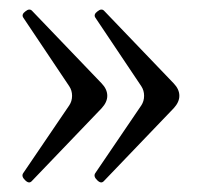

<svg xmlns="http://www.w3.org/2000/svg" viewBox="-20 -413 426 402"><path d="M32.7 -35.6Q23.9 -43.9 28.8 -50.8L125 -192.4Q130.9 -201.2 130.9 -212.4Q130.9 -223.6 125 -232.4L28.8 -376Q24.4 -382.8 33.2 -389.2Q41.5 -396 46.9 -390.6L192.9 -238.3Q204.6 -226.1 204.6 -212.4Q204.6 -199.2 192.9 -186.5L46.9 -34.2Q41 -27.3 32.7 -35.6ZM183.6 -35.6Q174.8 -43.9 179.7 -50.8L275.9 -192.4Q281.7 -201.2 281.7 -212.4Q281.7 -223.6 275.9 -232.4L179.7 -376Q175.3 -382.8 184.1 -389.2Q192.4 -396 197.8 -390.6L343.8 -238.3Q355.5 -226.1 355.5 -212.4Q355.5 -199.2 343.8 -186.5L197.8 -34.2Q191.9 -27.3 183.6 -35.6Z"/></svg>

Font: Junicode Two Beta VF
Style: Regular
Weight: 400
Designer: Peter S. Baker
Foundry: Briery Creek Software
Version: Version 1.031 beta; ttfautohint (v1.8.1.43-b0c9)